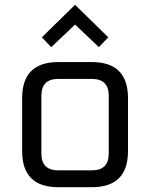

<svg xmlns="http://www.w3.org/2000/svg" viewBox="-20 -778 624 798"><path d="M72 -150V-370Q72 -520 222 -520H362Q512 -520 512 -370V-150Q512 0 362 0H222Q72 0 72 -150ZM152 -140Q152 -70 222 -70H362Q432 -70 432 -140V-380Q432 -450 362 -450H222Q152 -450 152 -380ZM154 -623 292 -758 430 -623 391 -582 292 -676 193 -582Z"/></svg>

Font: Oxanium ExtraLight
Style: Regular
Weight: 400
Version: Version 2.000